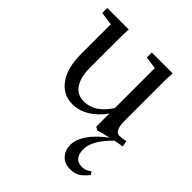

<svg xmlns="http://www.w3.org/2000/svg" viewBox="-191 -577 952 952"><g transform="rotate(45 285.5 -101.0)"><path d="M231 11.2Q164.6 11.2 125 -43.5Q85.4 -98.1 85.4 -197.3V-404.3L16.1 -413.6V-448.7H167Q164.6 -414.6 164.6 -383.8V-179.2Q164.6 -114.3 189 -76.4Q213.4 -38.6 261.7 -38.6Q338.4 -38.6 393.6 -124.5V-404.8L328.6 -413.6V-448.7H475.1Q472.2 -416 472.2 -383.8V-118.2Q472.2 -43 505.9 -43Q527.3 -43 549.3 -49.3L556.2 -17.6Q538.1 -15.1 505.9 -8.3Q427.2 68.8 427.2 130.4Q427.2 197.8 485.4 197.8Q510.3 197.8 533.2 178.7L543.9 194.8Q521 223.6 500.7 235.4Q480.5 247.1 449.7 247.1Q411.6 247.1 388.9 222.7Q366.2 198.2 366.2 160.6Q366.2 122.1 396 79.3Q425.8 36.6 479.5 -2.4Q425.8 9.8 411.6 15.6L393.6 6.3V-86.4Q361.3 -40 318.8 -14.4Q276.4 11.2 231 11.2Z"/></g></svg>

Font: Elstob 8pt
Style: Regular
Weight: 400
Designer: Peter S. Baker
Version: Version 1.015